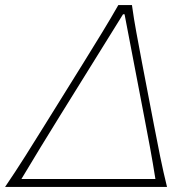

<svg xmlns="http://www.w3.org/2000/svg" viewBox="-41 -733 759 753"><path d="M-21 0Q18.5 -58 58.5 -121.2Q98.5 -184.5 135 -243.5L286.5 -487Q327 -552.5 359.8 -606Q392.5 -659.5 423 -713H476.5Q484 -658.5 493.8 -605.8Q503.5 -553 516 -487L563 -242Q574.5 -181.5 587.2 -119Q600 -56.5 614 0ZM193 -277Q156.5 -218 118 -155.2Q79.5 -92.5 43 -31H568.5Q559 -91.5 547.5 -154Q536 -216.5 525 -273L447.5 -677H441.5Z"/></svg>

Font: Commissioner Flair Thin
Style: Italic
Weight: 100
Italic angle: -12°
Designer: Kostas Bartsokas
Foundry: Kostas Bartsokas
Version: Version 1.000; ttfautohint (v1.8.3)